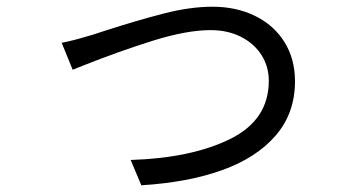

<svg xmlns="http://www.w3.org/2000/svg" viewBox="-20 -524 1040 566"><path d="M254 -421.8Q273.8 -428 287 -432.6Q383.6 -463.8 462.1 -484Q540.6 -504.2 606.4 -504.2Q676.6 -504.2 731.9 -477.1Q787.2 -450 818.4 -400.3Q849.6 -350.6 849.6 -284.4Q849.6 -190.4 792.8 -124.6Q736 -58.8 635 -22.5Q534 13.8 396.6 22.2L365.2 -52.4Q545 -58.2 658.7 -114.4Q772.4 -170.6 772.4 -285.8Q772.4 -327.8 750.8 -361.8Q729.2 -395.8 690.2 -415.5Q651.2 -435.2 601 -435.2Q530.4 -435.2 430.7 -404Q331 -372.8 224.8 -330.6L194.2 -318.4L161.8 -397.8Q182.8 -401.8 206.6 -408.2Q230.4 -414.6 254 -421.8Z"/></svg>

Font: 寒蝉端黑体 Light
Style: Regular
Weight: 300
Designer: ChillDuanSans {Warren2060}; 
Source Han Sans {Ryoko NISHIZUKA 西塚涼子 (kana, bopomofo & ideographs); Paul D. Hunt (Latin, G
Foundry: ChillType&Adobe
Version: Version 1.300;Glyphs 3.3 (3306)